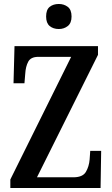

<svg xmlns="http://www.w3.org/2000/svg" viewBox="-20 -946 565 966"><path d="M32 0V-43L338 -660H173Q135 -660 122 -635.5Q109 -611 107 -575L103 -527H48L53 -714H473V-670L166 -54H349Q396 -54 412 -81Q428 -108 431 -144L434 -187H489L486 0ZM276 -800Q248 -800 230 -815Q212 -830 212 -863Q212 -897 230 -911.5Q248 -926 276 -926Q302 -926 321 -911.5Q340 -897 340 -863Q340 -830 321 -815Q302 -800 276 -800Z"/></svg>

Font: Noto Serif Tamil ExtraCondensed SemiBold
Style: Italic
Weight: 600
Width: 2
Italic angle: -12°
Designer: Indian Type Foundry, Tom Grace, and the Monotype Design Team
Foundry: Monotype Imaging Inc.
Version: Version 2.003; ttfautohint (v1.8.4.7-5d5b)